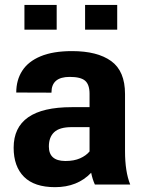

<svg xmlns="http://www.w3.org/2000/svg" viewBox="-20 -744 577 774"><path d="M452.5 -624.5H323V-724H452.5ZM208.5 -624.5H78.5V-724H208.5ZM202 10.5Q118.5 10.5 76.8 -31.2Q35 -73 35 -148.5Q35 -312 269 -312H341V-366Q341 -403 323.2 -418.5Q305.5 -434 261 -434Q187.5 -434 187.5 -371.5V-370.5L45.5 -371Q45.5 -421.5 69.8 -459Q94 -496.5 144 -517.2Q194 -538 270.5 -538Q372.5 -538 428.2 -497.8Q484 -457.5 484 -365V-135Q484 -51.5 505 0H362.5Q353 -20.5 347.5 -47.5Q292 10.5 202 10.5ZM244.5 -95Q278.5 -95 302.8 -105.8Q327 -116.5 341 -133.5V-231.5H269Q220 -231.5 198.5 -211.2Q177 -191 177 -153.5Q177 -95.5 242.5 -95Z"/></svg>

Font: Roberto Sans
Style: Bold
Weight: 700
Designer: Google (font) & Cristiano Sobral (main changes)
Version: Version 1.000;October 12, 2021;FontCreator 14.0.0.2814 64-bi